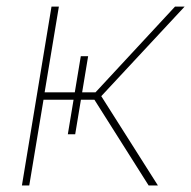

<svg xmlns="http://www.w3.org/2000/svg" viewBox="-20 -566 583 586"><path d="M46.9 0 137.2 -545.9H159.7L116.2 -284.2H271.5L514.2 -545.9H543.5L289.1 -272.5L461.9 0H433.6L268.1 -261.7H112.8L69.3 0ZM226.6 -394.5H249L209.5 -156.2H187Z"/></svg>

Font: Inter 17pt Thin
Style: Italic
Weight: 250
Italic angle: -9.3988°
Version: Version 4.001;git-66647c0bb